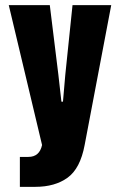

<svg xmlns="http://www.w3.org/2000/svg" viewBox="-20 -557 465 744"><path d="M57 167V51H90Q133 51 143 5L14 -537H173L206 -269L218 -163H224L233 -267L261 -537H411L308 5Q291 96 242 131.5Q193 167 117 167Z"/></svg>

Font: Mona Sans Condensed ExtraBold
Style: Regular
Weight: 800
Width: 3
Designer: Deni Anggara
Foundry: GitHub
Version: Version 1.001;gftools[0.9.33]